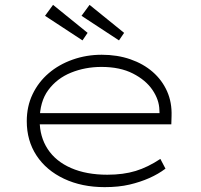

<svg xmlns="http://www.w3.org/2000/svg" viewBox="-20 -759 828 789"><path d="M410 10Q316 10 243 -24.5Q170 -59 130 -120Q90 -181 90 -261Q90 -322 114 -372Q138 -422 180 -458Q222 -494 278.5 -514Q335 -534 398 -534Q462 -534 515.5 -515.5Q569 -497 607.5 -463.5Q646 -430 666.5 -384Q687 -338 685 -282L684 -248H132V-294H657L636 -283L635 -307Q634 -349 606.5 -389.5Q579 -430 526 -457Q473 -484 397 -484Q330 -484 272 -460.5Q214 -437 178.5 -389Q143 -341 143 -264Q143 -197 176 -146.5Q209 -96 272 -68.5Q335 -41 421 -41Q487 -41 537.5 -56.5Q588 -72 639 -106L660 -66Q631 -44 594 -27.5Q557 -11 512.5 -0.5Q468 10 410 10ZM469 -593 315 -694 348 -739 490 -624ZM319 -593 165 -694 198 -739 340 -624Z"/></svg>

Font: Lexend Peta ExtraLight
Style: Regular
Weight: 250
Version: Version 1.007